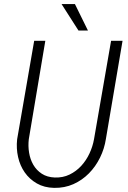

<svg xmlns="http://www.w3.org/2000/svg" viewBox="-20 -911 627 941"><path d="M580.6 -710.9 499 -230Q491.7 -182.1 470.2 -138.4Q448.7 -94.7 415.8 -61.3Q382.8 -27.8 339.6 -8.5Q296.4 10.7 245.1 9.8Q196.8 8.8 160.6 -12Q124.5 -32.7 101.3 -65.9Q78.1 -99.1 68.6 -141.4Q59.1 -183.6 64 -228.5L147.5 -710.9H202.1L121.1 -228.5Q117.2 -195.3 122.6 -162.6Q127.9 -129.9 143.3 -103.3Q158.7 -76.7 184.8 -59.6Q210.9 -42.5 248.5 -41Q288.1 -39.6 320.8 -55.4Q353.5 -71.3 378.2 -98.1Q402.8 -125 418.7 -159.2Q434.6 -193.4 440.9 -229.5L524.4 -710.9ZM411.1 -761.2H364.7L281.7 -891.1H347.2Z"/></svg>

Font: Roboto Mono Light
Style: Italic
Weight: 300
Designer: Google
Version: Version 2.000985; 2015; ttfautohint (v1.3)